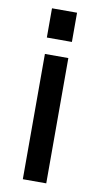

<svg xmlns="http://www.w3.org/2000/svg" viewBox="-85 -775 420 815"><g transform="rotate(10 125.0 -368.0)"><path d="M176 -540V0H75V-540ZM179 -736V-610H71V-736Z"/></g></svg>

Font: Pathway Extreme SemiCondensed Medium
Style: Regular
Weight: 500
Width: 4
Version: Version 1.001;gftools[0.9.26]